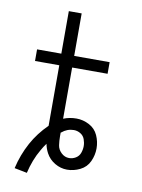

<svg xmlns="http://www.w3.org/2000/svg" viewBox="-88 -796 676 912"><g transform="rotate(10 250.0 -339.5)"><path d="M106 56 45 44Q60 -22 92 -81Q122 -136 169 -182V-474H52V-530H169V-735H231V-530H402V-474H231V-227Q260 -239 294 -239Q326 -239 355.5 -223.5Q385 -208 398.5 -178Q412 -148 412 -115.5Q412 -83 398 -52.5Q384 -22 353.5 -7Q323 8 291 8Q260 8 232 -8.5Q204 -25 189 -53Q178 -74 174 -96Q162 -80 152 -62Q136 -35 124.5 -5Q113 25 106 56ZM291 -48Q308 -48 323 -57Q338 -66 344 -82.5Q350 -99 350 -115.5Q350 -132 344 -148.5Q338 -165 323 -174Q308 -183 291 -183Q259 -183 233 -161L231 -160V-159Q231 -150 231 -142Q231 -121 234 -100Q237 -79 253.5 -63.5Q270 -48 291 -48Z"/></g></svg>

Font: Iosevka SS01 Light
Style: Regular
Weight: 300
Monospace: yes
Designer: Belleve Invis
Foundry: Belleve Invis
Version: 2.3.3; ttfautohint (v1.8.3)